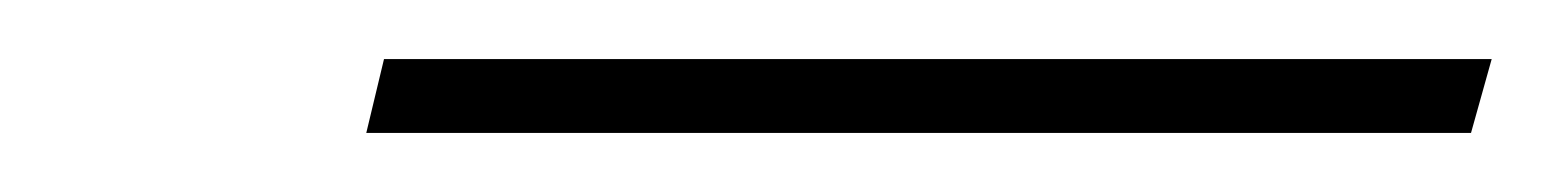

<svg xmlns="http://www.w3.org/2000/svg" viewBox="-20 -805 525 65"><path d="M104 -760 110 -785H485L478 -760Z"/></svg>

Font: Noto Sans Disp Thin
Style: Italic
Weight: 100
Italic angle: -12°
Designer: Monotype Design Team
Foundry: Monotype Imaging Inc.
Version: Version 2.000;GOOG;noto-source:20170915:90ef993387c0